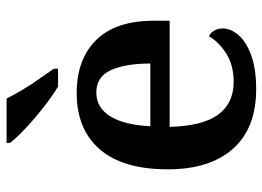

<svg xmlns="http://www.w3.org/2000/svg" viewBox="-130 -676 816 597"><g transform="rotate(-90 278.5 -378.0)"><path d="M299 10Q178 10 114 -62Q50 -134 50 -265Q50 -404 112 -476Q174 -548 287 -548Q392 -548 452 -487.5Q512 -427 512 -308V-259H182Q185 -155 220.5 -107.5Q256 -60 322 -60Q374 -60 410 -83Q446 -106 464 -137Q475 -131 481.5 -120Q488 -109 488 -94Q488 -69 467.5 -45Q447 -21 405 -5.5Q363 10 299 10ZM379 -319Q379 -396 358.5 -441.5Q338 -487 289 -487Q242 -487 215 -444Q188 -401 184 -319ZM307 -606Q284 -620 258 -639.5Q232 -659 206.5 -681Q181 -703 161 -723Q141 -743 132 -756V-766H270Q281 -744 297 -717Q313 -690 331.5 -664Q350 -638 363 -619V-606Z"/></g></svg>

Font: Noto Serif Vithkuqi SemiBold
Style: Regular
Weight: 600
Version: Version 1.005